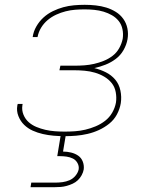

<svg xmlns="http://www.w3.org/2000/svg" viewBox="-20 -558 640 798"><path d="M249 8Q226 8 203 6Q180 4 158 -1Q136 -6 116 -15Q96 -24 80.5 -39Q65 -54 56.5 -75.5Q48 -97 52 -119Q52 -121 52.5 -122.5Q53 -124 54 -126H74Q74 -124 73.5 -123Q73 -122 73 -120Q70 -100 77.5 -81.5Q85 -63 99 -50.5Q113 -38 131 -30.5Q149 -23 168.5 -18.5Q188 -14 208.5 -12.5Q229 -11 249 -11Q270 -11 291.5 -12.5Q313 -14 334.5 -19Q356 -24 377.5 -33Q399 -42 417 -56Q435 -70 446.5 -90Q458 -110 462 -132Q465 -153 461 -175Q457 -197 444 -213Q431 -229 413 -239.5Q395 -250 374.5 -256Q354 -262 332 -264Q310 -266 288 -266H227L231 -285H291Q311 -285 331 -286.5Q351 -288 371 -292.5Q391 -297 411 -305Q431 -313 448 -326Q465 -339 475.5 -358Q486 -377 490 -397Q493 -417 489 -436.5Q485 -456 473.5 -470.5Q462 -485 445.5 -494.5Q429 -504 410.5 -509.5Q392 -515 372 -517Q352 -519 332 -519Q312 -519 292.5 -517.5Q273 -516 253 -511Q233 -506 213.5 -497Q194 -488 178 -474.5Q162 -461 151 -443Q140 -425 136 -404Q136 -404 136 -404Q136 -404 136 -404H116Q116 -404 116 -404.5Q116 -405 116 -405Q119 -427 131 -448Q143 -469 160.5 -485Q178 -501 199.5 -511.5Q221 -522 243 -528Q265 -534 287.5 -536Q310 -538 332 -538Q355 -538 378 -535.5Q401 -533 422 -526.5Q443 -520 461.5 -508.5Q480 -497 492.5 -479.5Q505 -462 509.5 -440Q514 -418 510 -395Q506 -372 493.5 -350Q481 -328 461 -313Q441 -298 418 -289Q395 -280 372 -275Q397 -269 420 -257.5Q443 -246 459 -227Q475 -208 480.5 -181.5Q486 -155 482 -129Q478 -105 466 -82.5Q454 -60 434 -44Q414 -28 391 -17.5Q368 -7 344 -1.5Q320 4 296.5 6Q273 8 249 8ZM107 220 110 201H210Q225 201 240 199Q255 197 269 191Q283 185 293.5 172.5Q304 160 307 146Q309 132 302 119.5Q295 107 283 101Q271 95 257 93Q243 91 229 91H218L233 0H254L242 72Q259 72 275.5 76Q292 80 305 89Q318 98 324 113.5Q330 129 328 146Q326 158 319.5 170Q313 182 303.5 191Q294 200 282 205.5Q270 211 257.5 214.5Q245 218 232.5 219Q220 220 207 220Z"/></svg>

Font: Iosevka Curly ThExObl
Style: Regular
Weight: 100
Width: 7
Italic angle: -9°
Monospace: yes
Designer: Belleve Invis
Foundry: Belleve Invis
Version: Version 11.1.0; ttfautohint (v1.8.3)